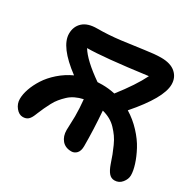

<svg xmlns="http://www.w3.org/2000/svg" viewBox="-157 -846 1103 1082"><g transform="rotate(30 394.0 -305.5)"><path d="M420.9 40Q381.3 40 359.6 14.4Q337.9 -11.2 337.9 -51.8Q337.9 -63.5 339.4 -95.7Q340.8 -127.9 340.8 -142.1Q340.8 -194.3 335 -250Q307.6 -244.1 284.4 -232.9Q261.2 -221.7 243.7 -205.1Q226.1 -188.5 212.2 -171.6Q198.2 -154.8 186.3 -132.1Q174.3 -109.4 166.3 -92Q158.2 -74.7 148.4 -50.8Q145.5 -43.5 144 -40Q133.8 -13.7 120.8 -2.4Q107.9 8.8 86.9 8.8Q62 8.8 42 -15.9Q22 -40.5 22 -71.8Q22 -101.6 34.4 -137.7Q46.9 -173.8 70.6 -210.9Q94.2 -248 133.3 -282.5Q172.4 -316.9 220.2 -338.9Q78.1 -444.8 78.1 -528.8Q78.1 -575.2 109.1 -604Q140.1 -632.8 201.2 -632.8Q273.9 -632.8 350.8 -642.3Q427.7 -651.9 491.7 -661.4Q555.7 -670.9 596.2 -670.9Q657.7 -670.9 689.9 -642.6Q722.2 -614.3 722.2 -568.8Q722.2 -481.4 581.1 -319.8Q629.4 -290.5 669.2 -247.8Q709 -205.1 731.9 -161.9Q754.9 -118.7 767.3 -79.3Q779.8 -40 779.8 -11.2Q779.8 13.7 761 36.9Q742.2 60.1 712.9 60.1Q690.9 60.1 676 42.7Q661.1 25.4 648.9 -9.8Q638.7 -40.5 630.6 -61.8Q622.6 -83 610.1 -110.6Q597.7 -138.2 584 -157.5Q570.3 -176.8 552.2 -196Q534.2 -215.3 510.7 -228.3Q487.3 -241.2 460 -248Q469.2 -128.4 469.2 -22Q469.2 9.3 454.8 24.7Q440.4 40 420.9 40ZM384.8 -373Q426.8 -373 467.8 -363.8Q549.8 -468.3 587.9 -545.9Q310.5 -508.8 207 -508.8Q243.2 -449.2 354 -372.1Q363.8 -373 384.8 -373Z"/></g></svg>

Font: Shantell Sans Irregular Bouncy
Style: Regular
Weight: 600
Designer: Stephen Nixon, Anya Danilova, Shantell Martin
Foundry: Arrow Type
Version: Version 1.006;[9816181b4]